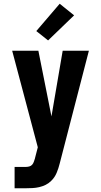

<svg xmlns="http://www.w3.org/2000/svg" viewBox="-20 -791 540 1026"><path d="M58 215V101H118Q127 101 136.5 98.5Q146 96 152 89Q158 82 161 73Q164 64 167 55V54L182 -4L45 -520H185L255 -169L315 -520H455L299 83Q293 108 282.5 133Q272 158 253 176Q240 189 223.5 197Q207 205 189.5 209Q172 213 154 214Q136 215 118 215ZM237 -575 174 -625 299 -771 376 -709Z"/></svg>

Font: Iosevka SS18 Heavy
Style: Regular
Weight: 900
Monospace: yes
Designer: Belleve Invis
Foundry: Belleve Invis
Version: Version 25.1.1; ttfautohint (v1.8.4)